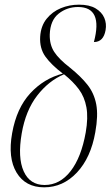

<svg xmlns="http://www.w3.org/2000/svg" viewBox="-20 -792 479 822"><path d="M169 10Q89 10 51 -53Q13 -116 32 -222Q51 -329 109.5 -392.5Q168 -456 249 -477Q200 -514 174.5 -549.5Q149 -585 152 -635Q155 -681 179.5 -711.5Q204 -742 240.5 -757Q277 -772 318 -772Q363 -772 389.5 -756Q416 -740 426.5 -715.5Q437 -691 432 -663Q423 -612 382 -612Q422 -762 314 -762Q267 -762 231 -733.5Q195 -705 193 -644Q192 -601 212 -570Q232 -539 280 -502Q326 -465 354.5 -429Q383 -393 392 -345.5Q401 -298 388 -226Q369 -117 309.5 -53.5Q250 10 169 10ZM171 0Q236 0 282 -59Q328 -118 347 -225Q358 -288 350 -332.5Q342 -377 317.5 -410Q293 -443 254 -474Q188 -446 139 -382.5Q90 -319 73 -221Q55 -117 81.5 -58.5Q108 0 171 0Z"/></svg>

Font: Noto Serif Display Condensed ExtraLight
Style: Italic
Weight: 200
Width: 3
Italic angle: -12°
Designer: Monotype Design Team
Foundry: Monotype Imaging Inc.
Version: Version 2.009